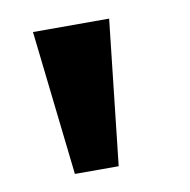

<svg xmlns="http://www.w3.org/2000/svg" viewBox="-48 -774 401 405"><g transform="rotate(-10 152.5 -572.0)"><path d="M175.8 -417H82L46.9 -727.1H210Z"/></g></svg>

Font: My Font
Style: Regular
Weight: 500
Designer: Rasmus Andersson
Foundry: rsms
Version: Version 0.001